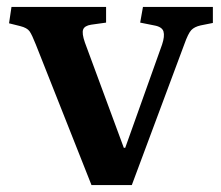

<svg xmlns="http://www.w3.org/2000/svg" viewBox="-20 -532 636 552"><path d="M243 0 83 -404Q72 -432 65 -442Q58 -452 38 -457L6 -465L13 -512H285V-467L242 -461Q223 -458 219 -447Q215 -436 224 -410L336 -107H340L446 -404Q454 -428 450 -441.5Q446 -455 423 -459L383 -467L391 -512H592V-466L557 -459Q539 -455 530 -445.5Q521 -436 510 -405L359 0Z"/></svg>

Font: Literata 36pt SemiBold
Style: Regular
Weight: 600
Designer: Latin by Veronika Burian and Jose Scaglione. Greek by Irene Vlachou. Cyrillic by Vera Evstafieva.
Foundry: TypeTogether
Version: Version 3.002